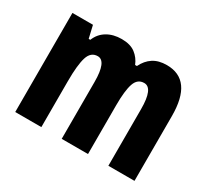

<svg xmlns="http://www.w3.org/2000/svg" viewBox="-116 -741 998 923"><g transform="rotate(30 383.0 -280.0)"><path d="M572 -560Q715 -560 715 -360V0H570V-315Q570 -431 521 -431Q484 -431 470.5 -391.5Q457 -352 457 -271V0H311V-316Q311 -431 263 -431Q225 -431 211.5 -388Q198 -345 198 -255V0H53V-550H167L183 -481H192Q207 -519 241 -539.5Q275 -560 322 -560Q370 -560 398 -538.5Q426 -517 439 -484H449Q467 -521 497 -540.5Q527 -560 572 -560Z"/></g></svg>

Font: Noto Sans Ethiopic ExtraCondensed ExtraBold
Style: Regular
Weight: 800
Width: 2
Designer: Monotype Design Team
Foundry: Monotype Imaging Inc.
Version: Version 2.102; ttfautohint (v1.8.4.7-5d5b)